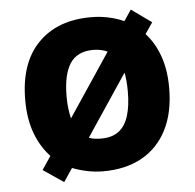

<svg xmlns="http://www.w3.org/2000/svg" viewBox="-47 -618 713 703"><g transform="rotate(-5 309.5 -267.0)"><path d="M574 -274Q574 -183 541.5 -119.5Q509 -56 449.5 -23Q390 10 308 10Q277 10 248.5 4Q220 -2 194 -12L161 37L86 -14L119 -63Q84 -100 64.5 -152.5Q45 -205 45 -274Q45 -410 116 -483Q187 -556 311 -556Q344 -556 374.5 -549.5Q405 -543 432 -531L459 -571L533 -518L505 -477Q538 -441 556 -390Q574 -339 574 -274ZM197 -274Q197 -250 199.5 -230Q202 -210 206 -193L361 -425Q351 -430 337.5 -433Q324 -436 309 -436Q250 -436 223.5 -395.5Q197 -355 197 -274ZM422 -274Q422 -294 420.5 -311Q419 -328 416 -343L265 -117Q275 -113 286 -111.5Q297 -110 310 -110Q350 -110 374.5 -128.5Q399 -147 410.5 -183.5Q422 -220 422 -274Z"/></g></svg>

Font: Noto Sans Hebrew
Style: Bold
Weight: 700
Designer: Monotype Design Team
Foundry: Monotype Imaging Inc.
Version: Version 2.003